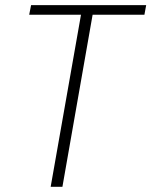

<svg xmlns="http://www.w3.org/2000/svg" viewBox="-20 -722 585 742"><path d="M92.8 -665 100.1 -702.1H544.9L538.1 -665H337.9L221.2 0H175.8L293 -665Z"/></svg>

Font: SVN-Poppins ExtraLight
Style: Italic
Weight: 200
Italic angle: -10°
Designer: Ninad Kale (Devanagari), Jonny Pinhorn (Latin)
Foundry: Indian Type Foundry
Version: Version 3.002 2017